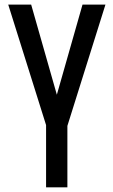

<svg xmlns="http://www.w3.org/2000/svg" viewBox="-20 -798 483 818"><path d="M176.3 0V-265.1L15.1 -778.3H112.8L222.2 -394.5L331.5 -778.3H429.2L267.1 -261.7V0Z"/></svg>

Font: Voltaire
Style: Regular
Weight: 400
Designer: Yvonne Schttler
Foundry: Yvonne Schttler
Version: Version 1.003